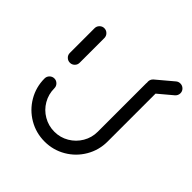

<svg xmlns="http://www.w3.org/2000/svg" viewBox="-162 -697 814 814"><g transform="rotate(45 245.0 -290.5)"><path d="M67.4 -311.5Q55.2 -311.5 46.5 -320Q37.8 -328.5 37.8 -340.7V-488.9Q37.8 -501.1 46.5 -509.8Q55.2 -518.5 67 -518.5Q79.3 -518.5 88 -509.8Q96.7 -501.1 96.7 -488.9V-340.7Q96.7 -328.5 88 -320Q79.3 -311.5 67.4 -311.5ZM387.4 -507.8Q399.3 -507.8 408 -499.1Q416.7 -490.4 416.7 -478.1V-188.5Q416.7 -137 391.3 -93.5Q365.9 -50 322.4 -24.6Q278.9 0.7 227.8 0.7Q176.3 0.7 132.8 -24.6Q89.3 -50 63.9 -93.5Q38.5 -137 38.5 -188.5Q38.5 -200.7 47.2 -209.4Q55.9 -218.1 68.1 -218.1Q80 -218.1 88.7 -209.4Q97.4 -200.7 97.4 -188.5Q97.4 -153 114.8 -123Q132.2 -93 162.2 -75.6Q192.2 -58.1 227.8 -58.1Q263 -58.1 292.8 -75.7Q322.6 -93.3 340.2 -123.1Q357.8 -153 357.8 -188.5V-478.1Q357.8 -490.4 366.5 -499.1Q375.2 -507.8 387.4 -507.8ZM387.4 -460Q375.2 -460 366.5 -468.5Q357.8 -477 357.8 -489.3Q357.8 -495.9 360.6 -501.9Q363.3 -507.8 368.1 -511.9L441.5 -573.7Q449.6 -580.7 460.7 -580.7Q473 -580.7 481.7 -572.2Q490.4 -563.7 490.4 -551.5Q490.4 -544.8 487.6 -538.9Q484.8 -533 480 -528.9L406.3 -467Q398.1 -460 387.4 -460Z"/></g></svg>

Font: 26F Galaxy Sans Medium
Style: Regular
Weight: 500
Designer: C₂₉H₂₅N₃O₅
Version: Version 1.100